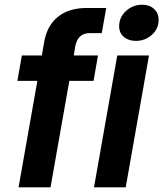

<svg xmlns="http://www.w3.org/2000/svg" viewBox="-20 -797 695 817"><path d="M59 0 139 -453H54L73 -561H158L168 -618Q180 -688 226.5 -725.5Q273 -763 348 -763H432L413 -656H361Q311 -656 300 -599L294 -561H397L378 -453H275L195 0ZM515 0H380L479 -561H614ZM487 -685Q487 -724 516.5 -750.5Q546 -777 585 -777Q616 -777 635.5 -759Q655 -741 655 -713Q655 -674 626 -648.5Q597 -623 558 -623Q527 -623 507 -640Q487 -657 487 -685Z"/></svg>

Font: Open Sauce One
Style: Bold Italic
Weight: 700
Italic angle: -10°
Designer: Alfredo Marco Pradil
Foundry: Creative Sauce Fz LLC
Version: Version 1.477